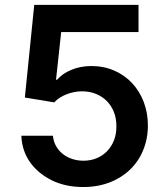

<svg xmlns="http://www.w3.org/2000/svg" viewBox="-20 -747 672 777"><path d="M66.4 -197.8H194.2Q196.4 -173.7 207.4 -154.8Q218.4 -136 235.3 -123Q252.1 -110.1 273.4 -103.3Q294.7 -96.6 317.5 -96.6Q347.7 -96.6 372.3 -107.2Q397 -117.9 414.6 -136.5Q432.2 -155.2 441.8 -180.6Q451.3 -206 451 -235.8Q451.3 -266.7 441.2 -292.8Q431.1 -318.9 412.6 -337.7Q394.2 -356.5 368.4 -367Q342.7 -377.5 311.4 -377.5Q297.2 -377.5 281.6 -374.6Q266 -371.8 251.1 -366.1Q236.2 -360.4 222.8 -352.1Q209.5 -343.8 199.6 -332.7L80.6 -352.3L118.6 -727.3H540.5V-617.2H227.6L206.7 -424.4H210.9Q221.2 -436.4 235.8 -446.6Q250.4 -456.7 268.1 -464.1Q285.9 -471.6 306.5 -475.7Q327.1 -479.8 349.1 -479.8Q400.2 -479.8 442.5 -461.3Q484.7 -442.8 514.9 -410.3Q545.1 -377.8 561.8 -334Q578.5 -290.1 578.5 -239Q578.5 -201.7 569.4 -168.7Q560.4 -135.7 543.9 -108Q527.3 -80.3 503.9 -58.4Q480.5 -36.6 451.5 -21.3Q422.6 -6 388.7 2Q354.8 9.9 317.5 9.9Q245.4 9.9 190.3 -17Q162.3 -30.9 139.7 -49.5Q117.2 -68.2 101.2 -91.1Q85.2 -114 76.3 -140.8Q67.5 -167.6 66.4 -197.8Z"/></svg>

Font: Inter P Semi Bold
Style: Regular
Weight: 600
Designer: Rasmus Andersson
Foundry: rsms
Version: Version 3.018;git-588b23468